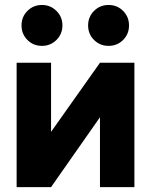

<svg xmlns="http://www.w3.org/2000/svg" viewBox="-20 -764 617 784"><path d="M388.2 -507.8H528.8V0H388.2V-285.2L188.5 0H47.9V-507.8H188.5V-225.6ZM339.8 -660.2Q339.8 -695.3 364 -719.5Q388.2 -743.7 423.3 -743.7Q458.5 -743.7 482.7 -719.5Q506.8 -695.3 506.8 -660.2Q506.8 -625 482.7 -600.8Q458.5 -576.7 423.3 -576.7Q388.2 -576.7 364 -600.8Q339.8 -625 339.8 -660.2ZM67.9 -660.2Q67.9 -695.3 92 -719.5Q116.2 -743.7 151.4 -743.7Q186 -743.7 210.4 -719.5Q234.9 -695.3 234.9 -660.2Q234.9 -625 210.4 -600.8Q186 -576.7 151.4 -576.7Q116.2 -576.7 92 -600.8Q67.9 -625 67.9 -660.2Z"/></svg>

Font: Giphurs
Style: Bold
Weight: 700
Version: Version 0.920; ttfautohint (v1.8.4.7-5d5b)